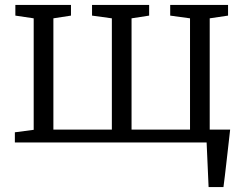

<svg xmlns="http://www.w3.org/2000/svg" viewBox="-20 -575 989 775"><path d="M822 180Q821 157.5 820 135Q819 112.5 818 90Q817 67.5 816 45Q815 22.5 814 0L764 -52H909Q906.5 -29 903.8 -5.8Q901 17.5 898.5 40.8Q896 64 893.2 87.2Q890.5 110.5 887.8 133.8Q885 157 882 180ZM40 0V-41L116 -51V-501L42 -512V-555H266.5V-512L195.5 -501V-52H431.5V-501L351.5 -512V-555H582V-512L511 -501V-52H747V-501L667 -512V-555H900.5V-512L826.5 -501V-51L902.5 -41V0Z"/></svg>

Font: Merriweather Light
Style: Regular
Weight: 300
Designer: Eben Sorkin
Foundry: Eben Sorkin
Version: Version 2.100